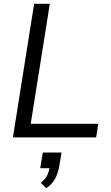

<svg xmlns="http://www.w3.org/2000/svg" viewBox="-20 -725 585 1013"><path d="M48.1 0 160.1 -705H242.9L142.1 -71.9H498.5L487.3 0ZM223.8 267.9 195.3 239.3Q221.9 217.8 230.3 197.9Q238.8 178.1 243.3 151.5L262 162.3H192.3L206.1 79.9H304.7L293.3 147.9Q286.9 187.2 271.6 216.4Q256.4 245.6 223.8 267.9Z"/></svg>

Font: Mulish ExtraLight
Style: Italic
Weight: 200
Italic angle: -9°
Designer: Vernon Adams
Foundry: Vernon Adams
Version: Version 3.603